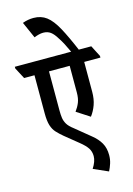

<svg xmlns="http://www.w3.org/2000/svg" viewBox="-199 -964 835 1201"><g transform="rotate(-15 218.0 -364.0)"><path d="M331 -199 246 -254Q264 -278 274.5 -304Q285 -330 285 -368V-541H151V-287Q151 -260 154 -239Q157 -218 168.5 -198.5Q180 -179 208 -158L307 -77Q341 -50 360 -17Q379 16 379 62Q379 90 371 115Q363 140 352 161L257 119Q284 77 284 43Q284 14 269.5 -8.5Q255 -31 220 -59L135 -128Q111 -148 93 -167.5Q75 -187 66 -216Q57 -245 57 -294V-541H-10L-48 -613V-624H447L484 -552V-541H379V-348Q379 -301 366 -264.5Q353 -228 331 -199ZM321 -615Q302 -656 290 -679Q278 -702 264 -723Q245 -755 225.5 -769.5Q206 -784 178 -784Q164 -784 148.5 -780Q133 -776 119 -770L72 -876Q107 -889 143 -889Q192 -889 227 -862.5Q262 -836 295 -775.5Q328 -715 370 -615Z"/></g></svg>

Font: Noto Serif Devanagari ExtraCondensed SemiBold
Style: Regular
Weight: 600
Width: 2
Designer: Universal Thirst, Indian Type Foundry and the Monotype Design Team
Foundry: Monotype Imaging Inc.
Version: Version 2.004; ttfautohint (v1.8.4.7-5d5b)